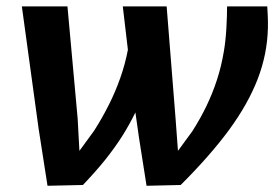

<svg xmlns="http://www.w3.org/2000/svg" viewBox="-20 -577 878 602"><path d="M129 5.5 101 -174 48.5 -557H191.5L223.5 -205L229 -104L275 -167Q300.5 -207 321.2 -248.2Q342 -289.5 357.2 -332.8Q372.5 -376 381 -421L365 -557H502.5L530.5 -205L538 -104L583 -165.5Q608.5 -205.5 627.5 -245Q646.5 -284.5 660.2 -326.5Q674 -368.5 682 -416.5Q687.5 -449 689.8 -488.8Q692 -528.5 692 -557H818Q818.5 -546.5 819.5 -528Q820.5 -509.5 820 -489Q818 -407 787.8 -328.8Q757.5 -250.5 697.8 -169.2Q638 -88 546.5 3L439.5 5.5L416 -144L404.5 -224.5Q385.5 -185.5 363 -150Q340.5 -114.5 310.8 -77.2Q281 -40 240 3Z"/></svg>

Font: Merriweather Sans SemiBold
Style: Italic
Weight: 600
Italic angle: -7.5°
Designer: Eben Sorkin
Foundry: Eben Sorkin
Version: Version 2.001